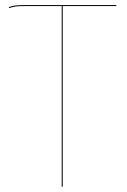

<svg xmlns="http://www.w3.org/2000/svg" viewBox="-20 -537 495 749"><path d="M433.8 -517.2H76.4C44.4 -517.2 29.9 -515.2 14.3 -508.9L15.8 -505.2C31.5 -511.4 44.6 -513.3 76.7 -513.3H220.7V191.6L224.7 191.2V-513.3H433.8Z"/></svg>

Font: Fira Sans Four
Style: Regular
Weight: 100
Designer: Carrois Corporate & Edenspiekermann AG
Foundry: Carrois Corporate GbR & Edenspiekermann AG
Version: Version 4.203;PS 004.203;hotconv 1.0.88;makeotf.lib2.5.64775